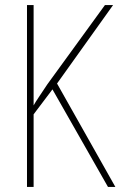

<svg xmlns="http://www.w3.org/2000/svg" viewBox="-20 -734 473 754"><path d="M433 0H404L186 -383L112 -285V0H86V-714H112V-320Q119 -333 133 -353.5Q147 -374 166 -403L392 -714H424L204 -406Z"/></svg>

Font: Noto Sans Georgian Condensed Thin
Style: Regular
Weight: 100
Width: 3
Designer: Monotype Design Team, Akaki Razmadze
Foundry: Google LLC
Version: Version 2.005; ttfautohint (v1.8.4.7-5d5b)